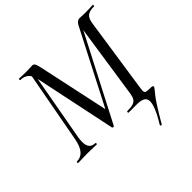

<svg xmlns="http://www.w3.org/2000/svg" viewBox="-207 -805 1182 1182"><g transform="rotate(-45 384.5 -213.5)"><path d="M240 -625Q251 -625 257 -615Q263 -605 270 -573L368 -116L617 -600Q623 -611 632 -618Q641 -625 651 -625Q658 -625 671 -624Q684 -623 701 -623L740 -624Q749 -625 767 -625Q769 -625 769 -619Q769 -613 767 -613Q728 -613 709.5 -599.5Q691 -586 685 -546L616 -81Q615 -72 612.5 -57Q610 -42 610 -35Q610 -19 620.5 -15.5Q631 -12 667 -12Q673 -12 675.5 -8.5Q678 -5 677 0Q676 4 647.5 38Q619 72 546 197Q546 198 543 198Q540 198 537.5 195.5Q535 193 536 190Q597 90 597 45Q597 21 579.5 10.5Q562 0 526 0H454Q451 0 451 -6Q451 -12 454 -12Q488 -12 506 -18Q524 -24 532.5 -38Q541 -52 545 -81L616 -556L332 -7Q330 -3 325 -3Q319 -3 317 -8L205 -542V-543L128 -116Q124 -95 124 -74Q124 -12 177 -12Q180 -12 180 -6Q180 0 177 0Q156 0 145 -1L96 -2L52 -1Q40 0 16 0Q13 0 13 -6Q13 -12 16 -12Q51 -12 73 -37.5Q95 -63 105 -115L191 -579Q170 -613 125 -613Q122 -613 122 -619Q122 -625 125 -625Q141 -625 151 -624L183 -623Q204 -623 218 -624Q232 -625 240 -625Z"/></g></svg>

Font: CormorantInfant-MediumItalic
Style: Italic
Weight: 500
Italic angle: -10°
Designer: Christian Thalmann (Catharsis Fonts)
Foundry: Catharsis Fonts
Version: Version 3.303